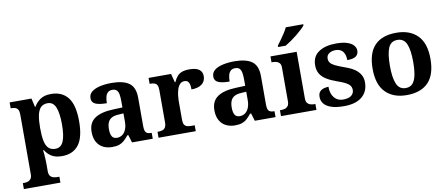

<svg xmlns="http://www.w3.org/2000/svg" viewBox="-82 -1111 3962 1697"><g transform="rotate(-10 1899.5 -263.0)"><path d="M13 240V187H25Q40 187 56.5 182.5Q73 178 84.5 164Q96 150 96 122V-413Q96 -444 87 -458.5Q78 -473 63 -478Q48 -483 29 -483H22V-536H218L236 -458H240Q262 -497 298.5 -521.5Q335 -546 393 -546Q493 -546 545.5 -479Q598 -412 598 -266Q598 -121 546.5 -54.5Q495 12 397 12Q340 12 304.5 -9.5Q269 -31 247 -68H240Q242 -54 244 -30.5Q246 -7 247 15.5Q248 38 248 53V122Q248 150 259.5 164Q271 178 288 182.5Q305 187 319 187H341V240ZM350 -62Q400 -62 422 -112.5Q444 -163 444 -265Q444 -365 422.5 -418Q401 -471 351 -471Q311 -471 288.5 -447.5Q266 -424 257 -378Q248 -332 248 -266Q248 -197 257 -151.5Q266 -106 288.5 -84Q311 -62 350 -62Z M847 10Q803 10 767.5 -7.5Q732 -25 711 -61.5Q690 -98 690 -153Q690 -234 746 -273Q802 -312 914 -316L996 -319V-374Q996 -408 992 -433.5Q988 -459 975 -473.5Q962 -488 934 -488Q909 -488 894 -474Q879 -460 873 -435.5Q867 -411 867 -380Q800 -380 766 -395Q732 -410 732 -447Q732 -484 760 -506Q788 -528 835 -538.5Q882 -549 938 -549Q1043 -549 1095.5 -511Q1148 -473 1148 -379V-124Q1148 -97 1153.5 -81.5Q1159 -66 1172.5 -59.5Q1186 -53 1208 -53H1212V0H1026L1005 -69H996Q974 -42 954.5 -24.5Q935 -7 910 1.5Q885 10 847 10ZM902 -63Q931 -63 952 -78.5Q973 -94 984.5 -123Q996 -152 996 -191V-266L951 -263Q911 -261 888 -247.5Q865 -234 855 -209.5Q845 -185 845 -149Q845 -121 851 -101.5Q857 -82 870 -72.5Q883 -63 902 -63Z M1264 0V-53H1267Q1290 -53 1307 -58Q1324 -63 1334 -78.5Q1344 -94 1344 -125V-415Q1344 -445 1335 -459.5Q1326 -474 1310 -478.5Q1294 -483 1272 -483H1269V-536H1471L1491 -458H1496Q1509 -488 1526 -508Q1543 -528 1569.5 -538Q1596 -548 1637 -548Q1696 -548 1724 -527Q1752 -506 1752 -467Q1752 -421 1718.5 -395.5Q1685 -370 1625 -370Q1625 -398 1620.5 -416Q1616 -434 1605.5 -443.5Q1595 -453 1576 -453Q1550 -453 1534 -435Q1518 -417 1510 -390.5Q1502 -364 1499 -337Q1496 -310 1496 -293V-120Q1496 -91 1505 -76.5Q1514 -62 1530 -57.5Q1546 -53 1566 -53H1598V0Z M1949 10Q1905 10 1869.5 -7.5Q1834 -25 1813 -61.5Q1792 -98 1792 -153Q1792 -234 1848 -273Q1904 -312 2016 -316L2098 -319V-374Q2098 -408 2094 -433.5Q2090 -459 2077 -473.5Q2064 -488 2036 -488Q2011 -488 1996 -474Q1981 -460 1975 -435.5Q1969 -411 1969 -380Q1902 -380 1868 -395Q1834 -410 1834 -447Q1834 -484 1862 -506Q1890 -528 1937 -538.5Q1984 -549 2040 -549Q2145 -549 2197.5 -511Q2250 -473 2250 -379V-124Q2250 -97 2255.5 -81.5Q2261 -66 2274.5 -59.5Q2288 -53 2310 -53H2314V0H2128L2107 -69H2098Q2076 -42 2056.5 -24.5Q2037 -7 2012 1.5Q1987 10 1949 10ZM2004 -63Q2033 -63 2054 -78.5Q2075 -94 2086.5 -123Q2098 -152 2098 -191V-266L2053 -263Q2013 -261 1990 -247.5Q1967 -234 1957 -209.5Q1947 -185 1947 -149Q1947 -121 1953 -101.5Q1959 -82 1972 -72.5Q1985 -63 2004 -63Z M2363 0V-53H2375Q2390 -53 2406.5 -57.5Q2423 -62 2434.5 -76Q2446 -90 2446 -118V-422Q2446 -449 2434 -462Q2422 -475 2405.5 -479Q2389 -483 2375 -483H2363V-536H2598V-118Q2598 -90 2609.5 -76Q2621 -62 2638 -57.5Q2655 -53 2669 -53H2681V0ZM2444 -619Q2459 -638 2477.5 -664Q2496 -690 2513.5 -717Q2531 -744 2541 -766H2698V-756Q2689 -743 2667.5 -723Q2646 -703 2619 -681Q2592 -659 2564 -639.5Q2536 -620 2512 -606H2444Z M2929 10Q2857 10 2812.5 -5.5Q2768 -21 2748 -47.5Q2728 -74 2728 -107Q2728 -140 2744 -156Q2760 -172 2782 -177.5Q2804 -183 2821 -183Q2821 -121 2850.5 -85Q2880 -49 2929 -49Q2981 -49 3004.5 -69Q3028 -89 3028 -117Q3028 -139 3017 -155.5Q3006 -172 2979 -186.5Q2952 -201 2905 -217Q2851 -236 2814 -258.5Q2777 -281 2757.5 -312.5Q2738 -344 2738 -389Q2738 -469 2797 -508.5Q2856 -548 2953 -548Q3016 -548 3054.5 -534.5Q3093 -521 3110.5 -499.5Q3128 -478 3128 -455Q3128 -421 3104.5 -403.5Q3081 -386 3026 -386Q3026 -436 3004 -463.5Q2982 -491 2938 -491Q2906 -491 2881.5 -475.5Q2857 -460 2857 -429Q2857 -408 2868.5 -392Q2880 -376 2910 -361Q2940 -346 2994 -327Q3039 -312 3073 -290.5Q3107 -269 3126.5 -238.5Q3146 -208 3146 -166Q3146 -83 3089.5 -36.5Q3033 10 2929 10Z M3491 10Q3371 10 3302 -59.5Q3233 -129 3233 -270Q3233 -411 3299 -480Q3365 -549 3494 -549Q3614 -549 3683 -480Q3752 -411 3752 -270Q3752 -129 3685.5 -59.5Q3619 10 3491 10ZM3493 -53Q3532 -53 3554.5 -77.5Q3577 -102 3587 -150.5Q3597 -199 3597 -270Q3597 -377 3573.5 -431Q3550 -485 3492 -485Q3434 -485 3411 -431.5Q3388 -378 3388 -270Q3388 -164 3411.5 -108.5Q3435 -53 3493 -53Z"/></g></svg>

Font: Noto Serif Tamil
Style: Bold
Weight: 700
Designer: Indian Type Foundry, Tom Grace, and the Monotype Design Team
Foundry: Monotype Imaging Inc.
Version: Version 2.003